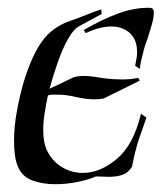

<svg xmlns="http://www.w3.org/2000/svg" viewBox="-20 -472 431 493"><path d="M339 -295 327 -303Q329 -313 330.5 -321.5Q332 -330 332 -338Q332 -370 313.5 -387Q295 -404 265 -404Q237 -404 200 -387L195 -395Q242 -422 282.5 -437Q323 -452 360 -452H364Q375 -452 375 -440Q375 -427 370 -409.5Q365 -392 359 -373Q355 -363 352 -353.5Q349 -344 347 -334Q340 -309 339 -295ZM121 1Q91 1 65 -8Q39 -17 28 -40Q21 -54 18.5 -72.5Q16 -91 16 -111Q16 -147 23.5 -187.5Q31 -228 41 -262Q62 -330 88 -366Q114 -402 159 -418Q166 -420 181.5 -426Q197 -432 213.5 -438.5Q230 -445 240 -448L241 -436L182 -404Q169 -397 155 -372.5Q141 -348 129 -314Q117 -280 107 -244L170 -274Q182 -277 196 -277Q209 -277 221.5 -275Q234 -273 247 -271Q270 -268 294 -268Q304 -268 314.5 -269Q325 -270 335 -272L339 -265L246 -219Q240 -218 234.5 -217.5Q229 -217 223 -217Q199 -217 174.5 -223Q150 -229 126 -229Q120 -229 114.5 -229Q109 -229 103 -227Q98 -203 94.5 -180.5Q91 -158 91 -138Q91 -107 100 -87Q113 -59 138 -43.5Q163 -28 193 -28Q237 -28 280 -64Q323 -100 342 -180L356 -170Q347 -145 337 -115.5Q327 -86 319 -44Q309 -28 294 -23Q279 -18 260 -18Q253 -18 244 -18.5Q235 -19 226 -19Q212 -12 182.5 -5.5Q153 1 121 1Z"/></svg>

Font: Kings
Style: Regular
Weight: 400
Designer: Robert E. Leuschke
Foundry: Robert E. Leuschke
Version: Version 1.010; ttfautohint (v1.8.3)